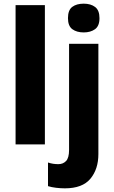

<svg xmlns="http://www.w3.org/2000/svg" viewBox="-20 -788 622 1048"><path d="M225 0H65V-760H225ZM351 -689Q351 -733 374.5 -750.5Q398 -768 437 -768Q475 -768 499 -750Q523 -732 523 -689Q523 -646 498.5 -628.5Q474 -611 437 -611Q399 -611 375 -628.5Q351 -646 351 -689ZM334 240Q311 240 286 237Q261 234 242 228V99Q257 104 270.5 106Q284 108 299 108Q324 108 340.5 91Q357 74 357 30V-549H517V53Q517 135 473.5 187.5Q430 240 334 240Z"/></svg>

Font: Noto Sans SemiCondensed ExtraBold
Style: Regular
Weight: 800
Width: 4
Designer: Monotype Design Team
Foundry: Monotype Imaging Inc.
Version: Version 2.013; ttfautohint (v1.8.4.7-5d5b)